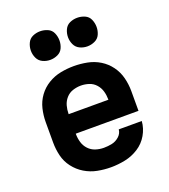

<svg xmlns="http://www.w3.org/2000/svg" viewBox="-140 -863 856 972"><g transform="rotate(-20 288.0 -377.0)"><path d="M291 8Q330 8 368.5 0Q407 -8 440.5 -29.5Q474 -51 494 -85.5Q514 -120 517 -159H393Q391 -137 373.5 -121.5Q356 -106 334.5 -101.5Q313 -97 291 -97Q268 -97 246.5 -104Q225 -111 209.5 -127.5Q194 -144 187.5 -166Q181 -188 181 -210V-213H519V-320Q519 -356 510 -391.5Q501 -427 479.5 -456.5Q458 -486 427 -505Q396 -524 360 -531Q324 -538 288 -538Q252 -538 216.5 -531Q181 -524 149.5 -505Q118 -486 96.5 -456.5Q75 -427 66.5 -391.5Q58 -356 58 -320V-210Q58 -174 66.5 -138.5Q75 -103 97.5 -73.5Q120 -44 151.5 -25Q183 -6 219 1Q255 8 291 8ZM181 -318V-320Q181 -342 187 -363.5Q193 -385 208 -402Q223 -419 244.5 -426Q266 -433 288 -433Q310 -433 331.5 -426Q353 -419 368 -402Q383 -385 389 -363.5Q395 -342 395 -320V-318ZM388 -608Q409 -608 428.5 -617Q448 -626 456.5 -645Q465 -664 465 -685Q465 -706 456.5 -725.5Q448 -745 428.5 -753.5Q409 -762 388 -762Q367 -762 348 -753.5Q329 -745 320 -725.5Q311 -706 311 -685Q311 -664 320 -645Q329 -626 348 -617Q367 -608 388 -608ZM188 -608Q209 -608 228.5 -617Q248 -626 256.5 -645Q265 -664 265 -685Q265 -706 256.5 -725.5Q248 -745 228.5 -753.5Q209 -762 188 -762Q167 -762 148 -753.5Q129 -745 120 -725.5Q111 -706 111 -685Q111 -664 120 -645Q129 -626 148 -617Q167 -608 188 -608Z"/></g></svg>

Font: Iosevka Sparkle
Style: Bold
Weight: 700
Designer: Belleve Invis
Foundry: Belleve Invis
Version: Version 4.5.0; ttfautohint (v1.8.3)